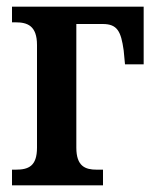

<svg xmlns="http://www.w3.org/2000/svg" viewBox="-20 -556 468 576"><path d="M16 0H289V-47H270C236 -47 209 -57 209 -113V-484H288C332 -484 343 -462 351 -405L355 -363H411V-536H16V-489H27C62 -489 91 -479 91 -421V-113C91 -57 65 -47 27 -47H16Z"/></svg>

Font: Noto Serif Condensed Semi
Style: Regular
Weight: 600
Width: 3
Designer: Monotype Design Team
Foundry: Monotype Imaging Inc.
Version: Version 1.002